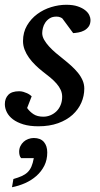

<svg xmlns="http://www.w3.org/2000/svg" viewBox="-28 -514 418 800"><path d="M349.1 -431.2Q349.1 -413.6 341.3 -403.1Q333.5 -392.6 322.3 -386.7Q311 -380.9 298.6 -378.7Q286.1 -376.5 276.9 -376L231.9 -437Q229 -439.5 222.7 -442.1Q216.3 -444.8 207 -444.8Q190.4 -444.8 179.2 -437.7Q168 -430.7 160.9 -420.2Q153.8 -409.7 150.9 -397.7Q147.9 -385.7 147.9 -376Q147.9 -362.3 155.8 -348.4Q163.6 -334.5 176.3 -320.6Q189 -306.6 204.8 -293.2Q220.7 -279.8 236.8 -267.1Q253.4 -253.9 268.8 -240Q284.2 -226.1 296.4 -211.2Q308.6 -196.3 315.9 -179.7Q323.2 -163.1 323.2 -145Q323.2 -114.3 310.8 -85.9Q298.3 -57.6 274.2 -35.6Q250 -13.7 214.1 -0.7Q178.2 12.2 131.8 12.2Q95.7 12.2 69.3 4.2Q43 -3.9 25.9 -16.8Q8.8 -29.8 0.5 -46.4Q-7.8 -63 -7.8 -80.1Q-7.8 -104 6.6 -118.9Q21 -133.8 51.8 -133.8Q61 -133.8 69.3 -131.3Q77.6 -128.9 84.5 -125.7Q91.3 -122.6 96.4 -118.9Q101.6 -115.2 104 -112.8L85 -64Q95.7 -48.8 111.6 -38.3Q127.4 -27.8 152.8 -27.8Q168 -27.8 182.1 -33.7Q196.3 -39.6 207.3 -50.3Q218.3 -61 224.6 -76.4Q231 -91.8 231 -110.8Q231 -126 224.9 -139.4Q218.8 -152.8 207.8 -165.5Q196.8 -178.2 181.9 -190.7Q167 -203.1 148.9 -216.8Q133.3 -229 118.9 -243.2Q104.5 -257.3 93 -273.2Q81.5 -289.1 74.7 -306.6Q67.9 -324.2 67.9 -342.8Q67.9 -379.4 84.5 -407.7Q101.1 -436 127.2 -455.3Q153.3 -474.6 185.3 -484.4Q217.3 -494.1 248 -494.1Q276.4 -494.1 295.7 -487.5Q314.9 -481 326.9 -471.4Q338.9 -461.9 344 -450.9Q349.1 -439.9 349.1 -431.2ZM168.9 121.1Q168.9 152.3 156.5 176.8Q144 201.2 123.5 219.2Q103 237.3 76.7 249Q50.3 260.7 22 266.1L27.8 231.9Q48.3 226.1 62.5 219.7Q76.7 213.4 86.7 203.9Q96.7 194.3 102.8 180.4Q108.9 166.5 112.8 145H60.1Q55.2 139.6 53.5 132.3Q51.8 125 51.8 118.2Q51.8 105.5 56.9 95Q62 84.5 70.3 76.9Q78.6 69.3 89.8 65.2Q101.1 61 112.8 61Q140.6 61 154.8 77.4Q168.9 93.8 168.9 121.1Z"/></svg>

Font: Charis SIL Phon
Style: Italic
Weight: 400
Italic angle: -11°
Foundry: SIL International
Version: Version 5.000